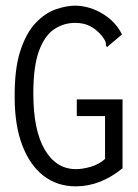

<svg xmlns="http://www.w3.org/2000/svg" viewBox="-20 -650 490 680"><path d="M249 10Q182 10 133.5 -28Q85 -66 58.5 -136.5Q32 -207 32 -304Q31 -406 52 -470Q73 -534 106.5 -569Q140 -604 177.5 -617Q215 -630 247 -630Q298 -629 344 -601Q390 -573 412 -528L367 -490L359 -483L355 -489Q356 -497 353 -504Q350 -511 340 -524Q320 -547 298 -558Q276 -569 246 -569Q206 -569 172 -546.5Q138 -524 118 -469.5Q98 -415 98 -319Q98 -189 138.5 -120Q179 -51 249 -51Q273 -51 302 -59.5Q331 -68 352 -87V-239H252V-298H414V-54Q335 10 249 10Z"/></svg>

Font: Inconsolata SemiCondensed
Style: Regular
Weight: 400
Width: 4
Monospace: yes
Designer: Raph Levien, Cyreal, Brenton Simpson
Foundry: Raph Levien, Cyreal, Google
Version: Version 3.000; ttfautohint (v1.8.2.53-6de2)